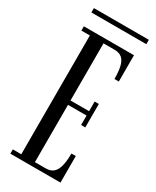

<svg xmlns="http://www.w3.org/2000/svg" viewBox="-205 -856 743 914"><g transform="rotate(30 167.0 -399.5)"><path d="M25 0V-23.5H71.5V-676.5H25V-700H300.5V-555.5H276.5Q276.5 -596 270.2 -623Q264 -650 248.8 -663.2Q233.5 -676.5 206.5 -676.5H146.5V-362.5H248.5V-415.5H271.5V-286.5H248.5V-338.5H146.5V-23.5H205Q232.5 -23.5 247.8 -37.2Q263 -51 269.8 -78.2Q276.5 -105.5 276.5 -146H300.5V0ZM23 -775V-799H325V-775Z"/></g></svg>

Font: Imbue 48pt
Style: Regular
Weight: 400
Designer: Tyler Finck
Foundry: Etcetera Type Company
Version: Version 1.102